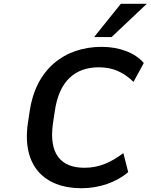

<svg xmlns="http://www.w3.org/2000/svg" viewBox="-20 -974 788 1004"><path d="M496.6 -622.1C571.8 -622.1 626 -595.7 678.2 -545.9L731.9 -644.5C686.5 -697.8 604.5 -729 512.2 -729C315.4 -729 166.5 -610.4 135.3 -392.6L125.5 -328.1C94.7 -108.9 209.5 10.3 406.7 10.3C499 10.3 589.4 -21 650.4 -74.2L625 -173.3C558.6 -123.5 496.6 -96.7 421.9 -96.7C298.8 -96.7 234.4 -168.5 256.8 -328.1L266.6 -392.6C289.1 -551.3 373.5 -622.1 496.6 -622.1ZM563.5 -780.3 747.6 -954.1H611.8L472.2 -780.3Z"/></svg>

Font: Winston SemiBold
Style: Italic
Weight: 600
Italic angle: -8.13011°
Designer: Vernon Adams, Kim Jin-seong, David Berlow, Cristiano Sobral
Foundry: The Winston Project Authors
Version: Version 3.004